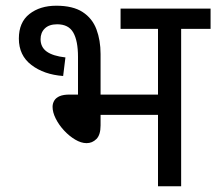

<svg xmlns="http://www.w3.org/2000/svg" viewBox="-20 -652 757 672"><path d="M177 -632Q235 -632 269 -610Q303 -588 317.5 -549.5Q332 -511 332 -463V-321H533V-551H402V-622H717V-551H614V0H533V-250H332V-213Q332 -180 317.5 -165.5Q303 -151 283 -151Q264 -151 243 -163.5Q222 -176 204 -195.5Q186 -215 175 -237Q164 -259 164 -278Q164 -290 170 -300Q176 -310 189 -315.5Q202 -321 224 -321H253V-453Q253 -509 236.5 -538Q220 -567 180 -567Q152 -567 137 -552.5Q122 -538 122 -515Q122 -487 143.5 -471.5Q165 -456 209 -451L201 -386Q134 -391 90 -424.5Q46 -458 46 -517Q46 -574 83 -603Q120 -632 177 -632Z"/></svg>

Font: hindi25
Style: Book
Weight: 400
Designer: Jelle Bosma - Monotype Design Team
Foundry: Monotype Imaging Inc.
Version: Version 2.003